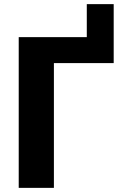

<svg xmlns="http://www.w3.org/2000/svg" viewBox="-20 -908 584 928"><path d="M529.5 -603H240.5V0H70.5V-728.5H399.5V-888H529.5Z"/></svg>

Font: Lato ExtraBold
Style: Regular
Weight: 800
Designer: Lukasz Dziedzic with Adam Twardoch and Botio Nikoltchev
Foundry: tyPoland Lukasz Dziedzic
Version: Version 2.015; 2015-08-06; http://www.latofonts.com/